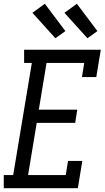

<svg xmlns="http://www.w3.org/2000/svg" viewBox="-38 -999 558 1019"><path d="M-18 0V-70H32L131 -665H90V-735H497L473 -590H397L409 -665H209L168 -417H372L361 -347H157L111 -70H311L323 -145H399L375 0ZM426 -796 304 -931 370 -979 479 -834ZM256 -796 134 -931 200 -979 309 -834Z"/></svg>

Font: Iosevka Gothic
Style: Italic
Weight: 400
Italic angle: -9°
Monospace: yes
Designer: Belleve Invis
Foundry: Belleve Invis
Version: Version 15.5.1; ttfautohint (v1.8.4)